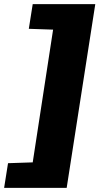

<svg xmlns="http://www.w3.org/2000/svg" viewBox="-55 -763 484 933"><path d="M-35 150 -16 30 104 26 203 -619 85 -623 104 -743H408L269 150Z"/></svg>

Font: Azeri Sans Black
Style: Italic
Weight: 900
Designer: Hector Gatti & Omnibus-Type (original fonts) / Cristiano Sobral (main changes and remastering)
Foundry: Omnibus-Type
Version: Version 0.07;August 21, 2020;FontCreator 13.0.0.2681 64-bit;